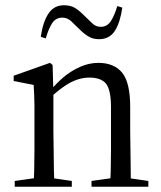

<svg xmlns="http://www.w3.org/2000/svg" viewBox="-20 -710 612 730"><path d="M36 0H253V-22L157 -36H136L36 -22ZM107 0H187Q186 -23 185 -61Q184 -99 184 -140Q183 -180 183 -211V-357V-359L180 -463L170 -471L32 -422V-402L108 -387Q109 -367 110 -348Q110 -329 111 -308Q111 -286 111 -258V-211Q111 -180 111 -140Q110 -99 110 -61Q109 -23 107 0ZM328 0H544V-22L447 -36H428L328 -22ZM398 0H478Q477 -23 477 -61Q476 -98 476 -139Q475 -179 475 -211V-304Q475 -395 445 -433Q414 -471 354 -471Q319 -471 285 -456Q251 -441 222 -417Q193 -392 171 -365H166L176 -343Q202 -367 226 -383Q249 -399 273 -407Q296 -415 320 -415Q364 -415 383 -392Q402 -368 402 -302V-211Q402 -179 402 -139Q401 -98 401 -61Q400 -23 398 0ZM135 -570 154 -564Q165 -602 179 -623Q193 -643 217 -643Q236 -643 251 -629Q266 -615 283 -598Q301 -580 317 -571Q333 -561 357 -561Q396 -561 417 -593Q437 -625 445 -681L426 -687Q415 -650 401 -629Q387 -608 363 -608Q344 -608 330 -622Q315 -636 297 -654Q279 -672 263 -681Q247 -690 223 -690Q185 -690 164 -658Q143 -626 135 -570Z"/></svg>

Font: Source Serif 4 48pt
Style: Regular
Weight: 400
Designer: Frank Grie√ühammer
Foundry: Adobe Systems Incorporated
Version: Version 4.004;hotconv 1.0.116;makeotfexe 2.5.65601